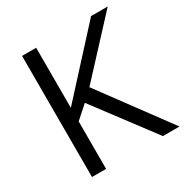

<svg xmlns="http://www.w3.org/2000/svg" viewBox="-165 -847 943 980"><g transform="rotate(-30 307.0 -357.0)"><path d="M613.8 0H516.1L255.9 -346.2L181.2 -279.8V0H98.1V-713.9H181.2V-359.9L504.9 -713.9H603L315.9 -403.8Z"/></g></svg>

Font: Open Sans Y to K
Style: Regular
Weight: 400
Version: Version 1.10